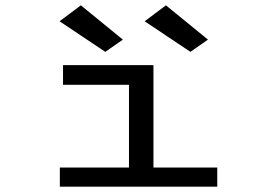

<svg xmlns="http://www.w3.org/2000/svg" viewBox="-20 -702 1040 722"><path d="M205 0V-72H465V-383H217V-457H557V-72H797V0ZM376 -507 204 -622 284 -682 442 -553ZM696 -507 524 -622 604 -682 762 -553Z"/></svg>

Font: Inconsolata UltraExpanded
Style: Regular
Weight: 400
Width: 9
Monospace: yes
Designer: Raph Levien, Cyreal, Brenton Simpson
Foundry: Raph Levien, Cyreal, Google
Version: Version 3.000; ttfautohint (v1.8.2.53-6de2)